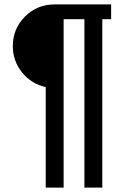

<svg xmlns="http://www.w3.org/2000/svg" viewBox="-20 -688 548 869"><path d="M38 -479Q38 -558 93 -613Q148 -668 227 -668H483V-601H443V161H362V-601H268V161H187V-294Q122 -308 80 -360Q38 -412 38 -479Z"/></svg>

Font: Atkinson Hyperlegible Pro
Style: Regular
Weight: 400
Designer: Elliott Scott, Megan Eiswerth, Linus Boman, Theodore Petrosky, Jacob Perez
Foundry: Braille Institute
Version: Version 1.5.1